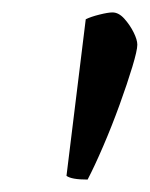

<svg xmlns="http://www.w3.org/2000/svg" viewBox="-20 -724 241 309"><path d="M121 -435Q95 -435 87 -441L118 -693Q126 -697 140 -700.5Q154 -704 161 -704Q171 -704 180 -694Q189 -684 195 -672Q201 -660 201 -652Q201 -643 193 -616.5Q185 -590 172.5 -555.5Q160 -521 146 -488.5Q132 -456 121 -435Z"/></svg>

Font: Texturina 72pt 72pt Medium
Style: Italic
Weight: 500
Italic angle: -11°
Designer: Guillermo Torres Carreño
Foundry: Omnibus-Type
Version: Version 1.002; ttfautohint (v1.8.3)